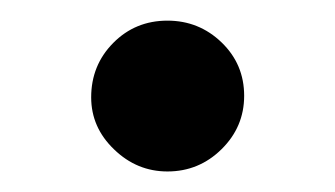

<svg xmlns="http://www.w3.org/2000/svg" viewBox="-20 -168 326 187"><path d="M217.8 -74.7Q217.8 -44.4 195.8 -22.7Q173.8 -1 143.1 -1Q113.3 -1 91.1 -22.5Q68.8 -43.9 68.8 -73.2Q68.8 -104.5 90.3 -126.2Q111.8 -147.9 143.1 -147.9Q173.8 -147.9 195.8 -126.7Q217.8 -105.5 217.8 -74.7Z"/></svg>

Font: Parastoo FD
Style: Bold-FD
Weight: 700
Foundry: Saber Rastikerdar (saber.rastikerdar@gmail.com)
Version: Version 2.0.1